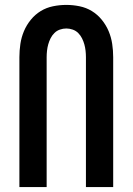

<svg xmlns="http://www.w3.org/2000/svg" viewBox="-20 -762 540 782"><path d="M59 0V-529Q59 -556 63 -583Q67 -610 77.5 -635Q88 -660 105.5 -681.5Q123 -703 146 -717Q169 -731 196 -736.5Q223 -742 250 -742Q277 -742 304 -736.5Q331 -731 354 -717Q377 -703 394.5 -681.5Q412 -660 422.5 -635Q433 -610 437 -583Q441 -556 441 -529V0H330V-529Q330 -542 328.5 -555.5Q327 -569 323.5 -581.5Q320 -594 314 -606Q308 -618 298.5 -627.5Q289 -637 276 -641.5Q263 -646 250 -646Q237 -646 224 -641.5Q211 -637 201.5 -627.5Q192 -618 186 -606Q180 -594 176.5 -581.5Q173 -569 171.5 -555.5Q170 -542 170 -529V0Z"/></svg>

Font: Iosevka Term Curly
Style: Bold
Weight: 700
Designer: Belleve Invis
Foundry: Belleve Invis
Version: Version 32.3.0